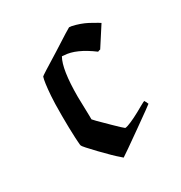

<svg xmlns="http://www.w3.org/2000/svg" viewBox="-125 -557 639 678"><g transform="rotate(-30 194.5 -218.5)"><path d="M177 -390Q154 -350 154 -238Q154 -220 156 -158V-145L168 -132Q179 -121 208 -92.5Q237 -64 244 -59Q245 -58 255 -61Q282 -70 332 -99Q348 -108 350 -108L352 -104Q355 -100 356 -96L358 -92Q358 -91 279 -35Q200 21 187 29L177 20Q160 6 119.5 -36Q79 -78 77 -84L76 -89Q76 -94 75 -102Q74 -110 74 -118Q72 -158 72 -208Q72 -264 74 -288Q78 -343 84 -361Q84 -363 167 -414Q248 -466 250 -466Q255 -465 260 -465Q292 -458 319 -444Q357 -423 357 -422L306 -343L301 -342L296 -340Q233 -387 186 -389Z"/></g></svg>

Font: MathJax_Fraktur
Style: Regular
Weight: 400
Version: Version 1.1